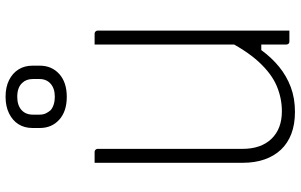

<svg xmlns="http://www.w3.org/2000/svg" viewBox="-215 -845 1080 690"><g transform="rotate(-90 325.0 -500.0)"><path d="M560 0Q554 0 547.5 0Q541 0 534.5 0Q528 0 521 0Q519 0 517 -0.5Q515 -1 514 -2Q513 -3 512 -4.5Q511 -6 510.5 -7.5Q510 -9 510 -11Q510 -97 510 -183Q510 -269 510 -355.5Q510 -442 510 -528Q510 -614 510 -700Q517 -700 523.5 -700Q530 -700 536.5 -700Q543 -700 549 -700Q552 -700 554.5 -698.5Q557 -697 558.5 -694.5Q560 -692 560 -689Q560 -616 560 -542Q560 -468 560 -394.5Q560 -321 560 -247.5Q560 -174 560 -100Q560 -75 560 -50Q560 -25 560 0ZM268 20Q223 20 189 7Q155 -6 132 -30.5Q109 -55 97 -89.5Q85 -124 85 -167Q85 -230 85 -301Q85 -372 85 -448Q85 -524 85 -601Q85 -626 85 -650.5Q85 -675 85 -700Q95 -700 104.5 -700Q114 -700 124 -700Q127 -700 129.5 -698.5Q132 -697 133.5 -694.5Q135 -692 135 -689Q135 -602 135 -514Q135 -426 135 -339.5Q135 -253 135 -169Q135 -102 171 -64.5Q207 -27 270 -27Q317 -27 361 -45.5Q405 -64 447.5 -110Q490 -156 531 -238V-101H490Q463 -64 430 -37Q397 -10 357 5Q317 20 268 20ZM322 -1020Q357 -1020 382 -1007.5Q407 -995 420.5 -973.5Q434 -952 434 -923V-897Q434 -854 404 -827Q374 -800 322 -800Q270 -800 240 -827Q210 -854 210 -897V-923Q210 -952 223.5 -973.5Q237 -995 262.5 -1007.5Q288 -1020 322 -1020ZM322 -978Q292 -978 275 -963Q258 -948 258 -922V-898Q258 -885 262.5 -875.5Q267 -866 274 -858Q282 -851 294.5 -847Q307 -843 322 -843Q352 -843 369 -858Q386 -873 386 -898V-922Q386 -934 382.5 -943.5Q379 -953 372 -960Q364 -969 351.5 -973.5Q339 -978 322 -978Z"/></g></svg>

Font: Recursive Sans Linear Light
Style: Regular
Weight: 300
Version: Version 1.085